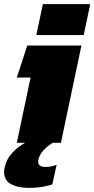

<svg xmlns="http://www.w3.org/2000/svg" viewBox="-31 -696 460 936"><path d="M146 -525 178 -676H409L377 -525ZM111 220Q56 220 22.5 201.5Q-11 183 -11 143Q-11 132 -8 120Q0 81 28 50Q56 19 92 0H51L118 -318H51L102 -474H366L266 0H226Q198 18 179.5 38.5Q161 59 156 83Q155 87 155 93Q155 118 192 118Q205 118 220 115Q235 112 245 107L224 203Q208 209 177 214.5Q146 220 111 220Z"/></svg>

Font: Kanit ExtraBold
Style: Italic
Weight: 800
Italic angle: -12°
Designer: Katatrad Team
Foundry: CadsonDemak
Version: Version 2.000; ttfautohint (v1.8.3)